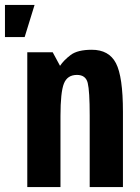

<svg xmlns="http://www.w3.org/2000/svg" viewBox="-53 -754 563 774"><path d="M57 0H190.8V-286.4Q190.8 -382.2 204.6 -417.1Q218.4 -452 257.2 -452Q292.6 -452 300.6 -419.7Q308.6 -387.4 308.6 -288.8V0H442.6V-302.8Q442.6 -445.2 414.4 -499.3Q386.2 -553.4 317 -553.4Q259.6 -553.4 231.7 -532.2Q203.8 -511 189 -488.6L159.4 -543.4H57ZM-33 -604.6H46.4L86.4 -734.2H-33Z"/></svg>

Font: Secuela Light
Style: Regular
Weight: 300
Designer: Fernando Haro
Foundry: deFharo
Version: Version 1.708